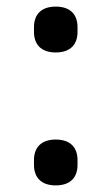

<svg xmlns="http://www.w3.org/2000/svg" viewBox="-20 -550 338 582"><path d="M149 -391C195 -391 215 -417 215 -453V-468C215 -504 195 -530 149 -530C103 -530 83 -504 83 -468V-453C83 -417 103 -391 149 -391ZM149 12C195 12 215 -14 215 -50V-65C215 -101 195 -127 149 -127C103 -127 83 -101 83 -65V-50C83 -14 103 12 149 12Z"/></svg>

Font: IBM Plex Thai Text
Style: Regular
Weight: 450
Designer: Mike Abbink, Paul van der Laan, Pieter van Rosmalen, Ben Mitchell, Mark Frömberg
Foundry: Bold Monday
Version: Version 1.0